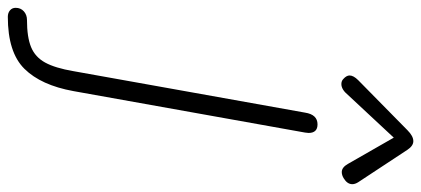

<svg xmlns="http://www.w3.org/2000/svg" viewBox="-370 -472 1077 491"><g transform="rotate(90 168.5 -226.5)"><path d="M-57 272Q-57 259 -48 251Q-39 243 -26 243Q18 243 43.5 232.5Q69 222 83 196.5Q97 171 105 124L211 -468Q216 -500 241 -500Q263 -500 263 -477L262 -468L156 124Q141 207 99 249.5Q57 292 -34 292Q-44 292 -50.5 286.5Q-57 281 -57 272ZM116 -582Q116 -592 128 -604L256 -730Q271 -745 284 -745Q296 -745 306 -730L389 -604Q394 -596 394 -589Q394 -576 379 -567Q371 -562 363 -562Q351 -562 342 -578L275 -695L166 -578Q152 -561 138 -561Q130 -561 125 -566Q116 -574 116 -582Z"/></g></svg>

Font: Kodchasan ExtraLight
Style: Italic
Weight: 275
Italic angle: -10°
Version: Version 1.000; ttfautohint (v1.6)